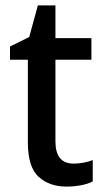

<svg xmlns="http://www.w3.org/2000/svg" viewBox="-20 -680 385 710"><path d="M252 -75Q270 -75 289 -78.5Q308 -82 323 -88V-9Q306 0 280 5Q254 10 226 10Q163 10 123 -26Q83 -62 83 -154V-459H17V-508L88 -543L120 -660H185V-539H318V-459H185V-157Q185 -75 252 -75Z"/></svg>

Font: Noto Sans Gujarati UI SemiCondensed Medium
Style: Regular
Weight: 500
Width: 4
Designer: Jelle Bosma - Monotype Design Team, Universal Thirst
Foundry: Monotype Imaging Inc.
Version: Version 2.106; ttfautohint (v1.8.4.7-5d5b)